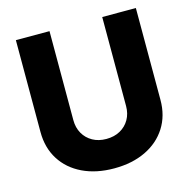

<svg xmlns="http://www.w3.org/2000/svg" viewBox="-108 -834 938 948"><g transform="rotate(-15 361.5 -359.5)"><path d="M361.3 9.8Q269.5 9.8 200.4 -23.4Q131.3 -56.6 93.3 -116.9Q55.2 -177.2 55.2 -257.8V-727.5H227.1V-272.5Q227.1 -233.9 244.1 -204.1Q261.2 -174.3 291.3 -157.5Q321.3 -140.6 361.3 -140.6Q401.9 -140.6 432.1 -157.5Q462.4 -174.3 479.5 -204.1Q496.6 -233.9 496.6 -272.5V-727.5H668.5V-257.8Q668.5 -177.2 630.1 -116.9Q591.8 -56.6 522.7 -23.4Q453.6 9.8 361.3 9.8Z"/></g></svg>

Font: Inter 17pt ExtraBold
Style: Regular
Weight: 800
Version: Version 4.001;git-66647c0bb